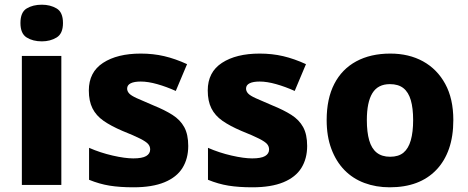

<svg xmlns="http://www.w3.org/2000/svg" viewBox="-20 -787 1993 817"><path d="M241 -549V0H73V-549ZM158 -767Q194 -767 221 -751Q248 -735 248 -689Q248 -644 221 -627.5Q194 -611 158 -611Q120 -611 93.5 -627.5Q67 -644 67 -689Q67 -735 93.5 -751Q120 -767 158 -767Z M781 -166Q781 -112 756.5 -72.5Q732 -33 680 -11.5Q628 10 548 10Q490 10 446.5 3Q403 -4 359 -22V-158Q407 -137 459.5 -125Q512 -113 547 -113Q585 -113 602 -123Q619 -133 619 -151Q619 -164 610.5 -174Q602 -184 576.5 -197Q551 -210 501 -230Q452 -251 420.5 -273Q389 -295 373.5 -326Q358 -357 358 -402Q358 -480 418.5 -519.5Q479 -559 579 -559Q632 -559 679 -548Q726 -537 776 -514L728 -400Q688 -418 649 -429Q610 -440 579 -440Q551 -440 536 -432.5Q521 -425 521 -410Q521 -399 529.5 -389.5Q538 -380 562.5 -369Q587 -358 634 -338Q681 -319 714 -298Q747 -277 764 -246Q781 -215 781 -166Z M1287 -166Q1287 -112 1262.5 -72.5Q1238 -33 1186 -11.5Q1134 10 1054 10Q996 10 952.5 3Q909 -4 865 -22V-158Q913 -137 965.5 -125Q1018 -113 1053 -113Q1091 -113 1108 -123Q1125 -133 1125 -151Q1125 -164 1116.5 -174Q1108 -184 1082.5 -197Q1057 -210 1007 -230Q958 -251 926.5 -273Q895 -295 879.5 -326Q864 -357 864 -402Q864 -480 924.5 -519.5Q985 -559 1085 -559Q1138 -559 1185 -548Q1232 -537 1282 -514L1234 -400Q1194 -418 1155 -429Q1116 -440 1085 -440Q1057 -440 1042 -432.5Q1027 -425 1027 -410Q1027 -399 1035.5 -389.5Q1044 -380 1068.5 -369Q1093 -358 1140 -338Q1187 -319 1220 -298Q1253 -277 1270 -246Q1287 -215 1287 -166Z M1909 -276Q1909 -207 1890.5 -154Q1872 -101 1836.5 -64Q1801 -27 1751.5 -8.5Q1702 10 1638 10Q1580 10 1530.5 -8.5Q1481 -27 1445.5 -63.5Q1410 -100 1390 -153.5Q1370 -207 1370 -276Q1370 -367 1402.5 -430Q1435 -493 1496 -526Q1557 -559 1641 -559Q1720 -559 1780 -526Q1840 -493 1874.5 -430Q1909 -367 1909 -276ZM1541 -276Q1541 -225 1551 -190Q1561 -155 1583 -137.5Q1605 -120 1640 -120Q1676 -120 1697 -137.5Q1718 -155 1728 -190Q1738 -225 1738 -276Q1738 -327 1728 -361Q1718 -395 1696.5 -412Q1675 -429 1639 -429Q1588 -429 1564.5 -390.5Q1541 -352 1541 -276Z"/></svg>

Font: Noto Sans Hebrew ExtraBold
Style: Regular
Weight: 800
Designer: Monotype Design Team
Foundry: Monotype Imaging Inc.
Version: Version 2.003